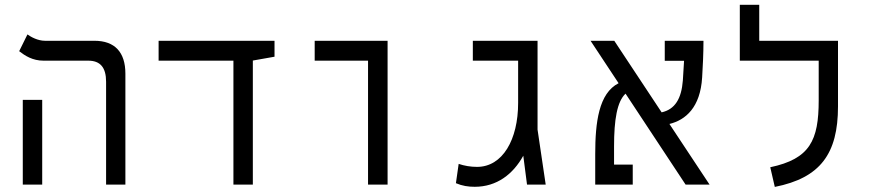

<svg xmlns="http://www.w3.org/2000/svg" viewBox="-20 -752 3556 782"><path d="M412.1 0H490.7V-452.1C490.7 -539.1 447.8 -585.9 364.7 -585.9H163.6C134.3 -585.9 106.4 -601.1 91.8 -611.8L58.1 -543.5C82 -524.9 112.8 -504.9 157.2 -504.9H339.4C388.2 -504.9 412.1 -477.5 412.1 -418.9ZM72.8 0H151.9V-345.2H72.8Z M930.7 0H1009.8V-505.4L1098.1 -521V-585.9H626V-504.9H930.7Z M1479 0H1558.6V-585.9H1261.7V-504.9H1479Z M1913.6 8.8C2003.4 8.8 2069.8 -42.5 2111.3 -117.7L2126.5 0H2202.6L2169.4 -224.1V-585.9H1905.8V-504.9H2090.3V-332.5C2090.3 -183.6 2027.3 -72.3 1922.9 -72.3C1896.5 -72.3 1871.1 -76.7 1848.1 -84.5L1836.9 -5.9C1863.3 5.4 1887.7 8.8 1913.6 8.8Z M2772.5 0H2870.1L2706.5 -247.1C2772.5 -263.2 2832.5 -314.5 2839.8 -437C2842.3 -478 2845.2 -534.2 2845.2 -585.9H2687.5V-504.4H2766.1C2764.6 -477.1 2762.7 -450.2 2761.2 -424.3C2755.4 -349.6 2729 -306.6 2674.8 -294.4L2481.9 -585.9H2385.3L2499.5 -413.1C2418.5 -372.1 2404.3 -252.9 2404.3 -124.5V0H2557.1V-81.5H2481V-155.8C2481 -264.2 2493.2 -338.4 2527.8 -370.6Z M3393.1 -585.9H3072.3V-732.4H2993.2V-504.9H3314.5V-343.3C3314.5 -180.2 3278.8 -105 3117.2 -70.8L3135.7 9.3C3320.8 -27.3 3393.1 -125.5 3393.1 -318.4Z"/></svg>

Font: Cascadia Mono PL SemiLight
Style: Regular
Weight: 350
Monospace: yes
Designer: Aaron Bell
Foundry: Saja Typeworks
Version: Version 2404.023